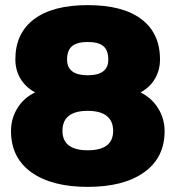

<svg xmlns="http://www.w3.org/2000/svg" viewBox="-20 -715 686 750"><path d="M23 -203Q23 -252 48 -292.5Q73 -333 117 -354Q79 -375 59.5 -408.5Q40 -442 40 -483Q40 -585 113 -640Q186 -695 323 -695Q460 -695 532.5 -640Q605 -585 605 -483Q605 -442 586 -408.5Q567 -375 529 -354Q573 -332 598 -291.5Q623 -251 623 -203Q623 -99 543 -42Q463 15 323 15Q182 15 102.5 -42Q23 -99 23 -203ZM403 -482Q403 -519 383.5 -535Q364 -551 323 -551Q282 -551 262 -535Q242 -519 242 -482Q242 -421 323 -421Q403 -421 403 -482ZM422 -204Q422 -242 397 -262Q372 -282 323 -282Q224 -282 224 -204Q224 -128 323 -128Q422 -128 422 -204Z"/></svg>

Font: Mitr SemiBold
Style: Regular
Weight: 600
Designer: Thanarat Vachiruckul
Foundry: Cadson Demak
Version: Version 1.002